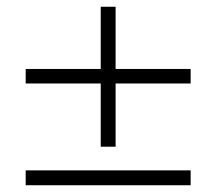

<svg xmlns="http://www.w3.org/2000/svg" viewBox="-20 -548 640 568"><path d="M278 -114V-301H56V-344H278V-528H322V-344H544V-301H322V-114ZM56 0V-44H544V0Z"/></svg>

Font: Nunito Sans 7pt ExtraLight
Style: Regular
Weight: 250
Designer: Vernon Adams
Foundry: Vernon Adams
Version: Version 3.101;gftools[0.9.27]